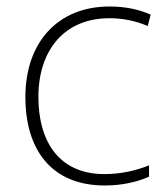

<svg xmlns="http://www.w3.org/2000/svg" viewBox="-20 -560 514 590"><path d="M302 10C358 10 404 -2 438 -17V-52C399 -36 351 -25 301 -25C160 -25 98 -127 98 -262C98 -407 179 -504 316 -504C354 -504 395 -497 434 -480L443 -515C407 -531 366 -540 316 -540C158 -540 58 -430 58 -262C58 -100 138 10 302 10Z"/></svg>

Font: Noto Sans Ethiopic ExtraLight
Style: Regular
Weight: 200
Designer: Monotype Design Team
Foundry: Monotype Imaging Inc.
Version: Version 2.102